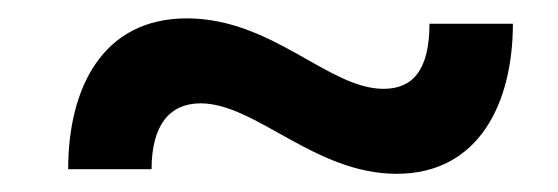

<svg xmlns="http://www.w3.org/2000/svg" viewBox="-20 -430 607 209"><path d="M145 -245.8C145 -294.2 165 -317.5 198.3 -317.5C258.3 -317.5 322.5 -240.8 411.7 -240.8C501.7 -240.8 538.3 -318.3 538.3 -404.2H447.5C447.5 -352.5 428.3 -333.3 397.5 -333.3C337.5 -333.3 276.7 -410 183.3 -410C91.7 -410 54.2 -334.2 54.2 -245.8Z"/></svg>

Font: Familjen Grotesk Medium
Style: Regular
Weight: 500
Designer: Anders Wikstroem, Jonas Baeckman, Matilda Gysing, Kristian Moeller
Foundry: Familjen STHLM AB
Version: Version 2.000